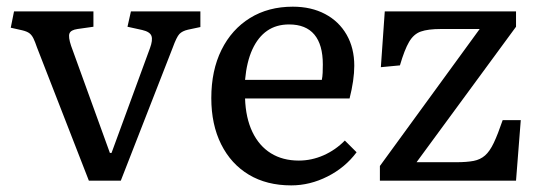

<svg xmlns="http://www.w3.org/2000/svg" viewBox="-20 -541 1606 575"><path d="M246.1 0 90.8 -398.9Q85 -416 80.1 -426Q75.2 -436 68.1 -441.4Q61 -446.8 46.9 -450.2L12.2 -458L22 -506.8H259.8V-460.9L211.9 -454.1Q191.9 -451.2 188 -440.7Q184.1 -430.2 192.9 -403.8L309.1 -83H314L429.2 -397Q438 -420.9 433.6 -433.3Q429.2 -445.8 405.8 -451.2L361.8 -460.9L372.1 -506.8H580.1V-460L543 -452.1Q525.9 -448.2 517.3 -439.2Q508.8 -430.2 497.1 -397.9L341.8 0Z M852.1 14.2Q778.8 14.2 725.3 -17.8Q671.9 -49.8 642.3 -108.9Q612.8 -168 612.8 -247.1Q612.8 -330.1 643.3 -391.6Q673.8 -453.1 728.8 -487.1Q783.7 -521 856.9 -521Q912.1 -521 953.6 -499Q995.1 -477.1 1018.1 -437Q1041 -397 1041 -344.2Q1041 -323.2 1037.4 -298.1Q1033.7 -272.9 1026.9 -246.1H713.9Q715.8 -188 735.8 -146Q755.9 -104 791.3 -82Q826.7 -60.1 875 -60.1Q913.1 -60.1 949 -75.9Q984.9 -91.8 1012.7 -120.1L1047.9 -85Q1013.7 -39.1 960.9 -12.5Q908.2 14.2 852.1 14.2ZM713.9 -301.8H943.8Q945.8 -311.5 946.3 -323.2Q946.8 -335 946.8 -348.1Q946.8 -407.2 921.4 -437.5Q896 -467.8 845.7 -467.8Q807.6 -467.8 780.3 -449Q752.9 -430.2 735.8 -393.1Q718.8 -356 713.9 -301.8Z M1117.7 0V-43.9L1416.5 -454.1H1299.8Q1261.7 -454.1 1240.2 -446.5Q1218.8 -439 1205.1 -415.5Q1191.4 -392.1 1177.7 -345.2L1120.6 -339.8L1132.3 -506.8H1525.4V-460.9L1227.5 -55.2H1345.7Q1377.9 -55.2 1398.2 -59.1Q1418.5 -63 1432.6 -75.4Q1446.8 -87.9 1458.7 -113Q1470.7 -138.2 1485.4 -181.2H1539.6L1525.4 0Z"/></svg>

Font: Literata
Style: Regular
Weight: 400
Designer: Latin by Veronika Burian and Jose Scaglione. Greek by Irene Vlachou. Cyrillic by Vera Evstafieva.
Foundry: TypeTogether
Version: Version 3.002